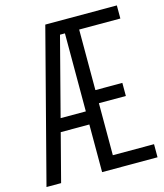

<svg xmlns="http://www.w3.org/2000/svg" viewBox="-118 -889 836 977"><g transform="rotate(-15 300.0 -400.0)"><path d="M5 0 213 -800H590V-731H373V-412H515V-343H373V-69H590V0H298V-731H272L82 0ZM104 -251 122 -320H351V-251Z"/></g></svg>

Font: Victor Mono Thin
Style: Regular
Weight: 400
Monospace: yes
Version: Version 1.561;gftools[0.9.30]